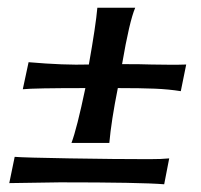

<svg xmlns="http://www.w3.org/2000/svg" viewBox="-20 -472 520 497"><path d="M201 -244Q68 -244 39 -241L54 -311Q146 -303 210 -305Q228 -406 232 -452H330Q315 -417 296 -306Q347 -306 372 -305Q390 -305 413.5 -304.5Q437 -304 462 -305L448 -236Q417 -241 380.5 -242.5Q344 -244 285 -244Q268 -159 263 -102H165Q179 -139 201 -244ZM135 0 4 2 18 -66Q42 -64 160.5 -62Q279 -60 366 -60Q399 -60 418 -62L405 5Q344 0 135 0Z"/></svg>

Font: Charmonman
Style: Bold
Weight: 700
Designer: Ekaluck Peanpanawate
Foundry: Cadson Demak Co.,Ltd.
Version: Version 1.000; ttfautohint (v1.6)